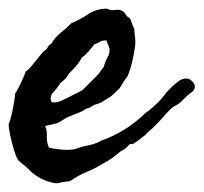

<svg xmlns="http://www.w3.org/2000/svg" viewBox="-50 -379 464 437"><path d="M7.8 -215.8Q14.2 -219.2 23.4 -230.7Q32.7 -242.2 41.5 -253.2Q50.3 -264.2 54.7 -265.6Q57.6 -270.5 60.1 -273.9Q62.5 -277.3 67.4 -280.3Q75.2 -294.4 87.9 -304.2Q101.1 -314.5 112.3 -326.2Q121.6 -330.1 131.1 -335Q140.6 -339.8 149.9 -346.2Q168.9 -358.9 192.4 -359.4Q203.1 -354.5 213.4 -356.4Q223.1 -358.4 232.4 -351.6Q237.8 -342.3 241.2 -340.3Q244.6 -338.4 247.1 -335Q251 -322.8 252.9 -318.8Q255.4 -314.9 255.9 -310.5Q256.3 -303.2 256.8 -298.1Q257.3 -293 257.8 -289.6Q258.3 -283.2 257.8 -277.3Q254.9 -252.4 248 -227.5Q247.1 -224.6 246.1 -221.7Q245.1 -218.8 244.1 -215.3Q242.2 -209 239.3 -204.1Q231.9 -194.8 229 -189Q224.6 -181.2 222.7 -178.7Q216.8 -172.9 211.7 -168Q206.5 -163.1 202.1 -159.2Q197.8 -156.7 193.4 -154.1Q189 -151.4 184.6 -148.4Q176.3 -143.1 165 -140.6L156.2 -135.3Q151.9 -132.3 146.5 -131.8Q137.7 -125.5 127 -121.6Q122.1 -119.6 116.9 -117.7Q111.8 -115.7 106.4 -113.3Q99.1 -110.4 93.8 -106.4Q88.4 -102.5 80.1 -98.6Q75.7 -97.2 65.9 -95.2Q56.6 -93.8 52.7 -91.8Q57.6 -82 56.6 -67.4Q56.2 -53.7 61.5 -43Q74.2 -40 89.4 -38.6Q104.5 -37.1 118.2 -39.1Q120.6 -39.6 123.3 -40.5Q126 -41.5 128.9 -42.5Q131.8 -43.5 134.8 -44.4Q137.7 -45.4 140.6 -45.9Q151.4 -47.9 161.6 -50.8Q171.9 -53.7 179.7 -58.6Q208 -68.4 234.4 -85Q260.7 -101.6 280.3 -121.1Q292 -128.9 306.2 -142.6Q320.3 -156.2 328.1 -168Q342.8 -183.6 354 -192.4Q365.2 -201.2 375 -200.2Q382.8 -200.2 390.1 -190.9Q397.5 -181.6 388.7 -170.9Q379.4 -165 368.2 -153.3Q357.4 -141.6 345.7 -136.7Q337.4 -131.3 323.7 -115.2Q310.5 -100.1 301.8 -91.8Q299.8 -89.8 297.4 -87.4Q294.9 -85 291.5 -82.5Q285.2 -77.6 281.2 -72.3Q266.1 -59.6 252 -50.8Q246.6 -52.7 243.2 -48.8Q238.8 -43.5 235.4 -41Q233.9 -40 232.4 -39.1Q231 -38.1 229 -37.1Q227.1 -36.1 225.6 -35.2Q224.1 -34.2 222.7 -33.2Q214.8 -26.4 205.6 -19.5Q196.3 -12.7 186.5 -7.8Q176.8 -2 167 3.2Q157.2 8.3 147.5 12.2Q137.7 16.1 128.2 21.5Q118.7 26.9 109.4 33.2L98.6 34.7Q96.2 35.2 93.8 35.4Q91.3 35.6 88.9 36.1Q83.5 38.1 78.6 38.1Q73.7 38.1 66.4 36.1Q34.2 27.3 13.7 4.9Q10.7 2 7.6 -0.7Q4.4 -3.4 1 -5.9Q-6.8 -11.7 -9.8 -16.6Q-14.2 -23.9 -18.8 -39.6Q-23.4 -55.2 -26.9 -71.5Q-30.3 -87.9 -30.3 -96.7Q-27.3 -102.5 -23.9 -116.9Q-20.5 -131.3 -18.1 -145.8Q-15.6 -160.2 -15.6 -166Q-13.7 -168 -8.1 -179Q-2.4 -189.9 2.7 -201.4Q7.8 -212.9 7.8 -215.8ZM165 -278.3Q158.2 -269.5 151.4 -261.7Q144.5 -253.9 135.7 -247.1Q129.9 -236.3 122.1 -227.5Q114.3 -218.8 106.4 -210.9Q102.5 -203.1 97.7 -198.7Q92.8 -194.3 86.9 -189.5Q80.6 -178.7 71.3 -168.9Q62 -159.2 67.4 -146.5Q78.1 -144.5 88.9 -149.4Q99.6 -154.3 107.4 -158.2Q111.3 -160.6 115.5 -162.6Q119.6 -164.6 123.5 -166.5Q127.4 -168.5 131.3 -170.4Q135.3 -172.4 138.7 -174.8L164.1 -200.2Q169.9 -205.6 175.8 -212.9Q178.2 -216.3 180.9 -220Q183.6 -223.6 186.5 -227.5Q189 -238.3 194.3 -247.6Q200.2 -257.3 199.2 -267.6Q198.7 -272 195.8 -277.8Q192.9 -283.7 192.4 -287.1Q182.1 -287.1 177.2 -283.7Q174.8 -281.7 171.6 -280.5Q168.5 -279.3 165 -278.3Z"/></svg>

Font: Freehand
Style: Regular
Weight: 400
Designer: Danh Hong
Version: Version 8.001; ttfautohint (v1.8.3)